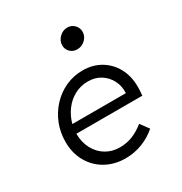

<svg xmlns="http://www.w3.org/2000/svg" viewBox="-172 -856 943 994"><g transform="rotate(-30 300.0 -359.0)"><path d="M294 10Q229 10 177 -19Q125 -48 95.5 -100Q66 -152 66 -219Q66 -276 86 -326Q106 -376 142 -414.5Q178 -453 225.5 -474.5Q273 -496 327 -496Q387 -496 433.5 -468.5Q480 -441 506.5 -392.5Q533 -344 533 -281Q533 -268 532.5 -255Q532 -242 530 -228H136Q136 -177 157 -137.5Q178 -98 214.5 -76Q251 -54 297 -54Q335 -54 370 -67Q405 -80 443 -110L480 -60Q444 -28 396 -9Q348 10 294 10ZM143 -282H463Q465 -326 446.5 -360Q428 -394 396 -413.5Q364 -433 322 -433Q279 -433 242.5 -413.5Q206 -394 180.5 -360Q155 -326 143 -282ZM359 -604Q334 -604 317.5 -620.5Q301 -637 301 -661Q301 -686.6 321.5 -707.3Q342.1 -728 369.8 -728Q394 -728 411 -711Q428 -694 428 -670Q428 -643.6 407.8 -623.8Q387.5 -604 359 -604Z"/></g></svg>

Font: Red Hat Mono
Style: Italic
Weight: 300
Italic angle: -12°
Monospace: yes
Designer: Pentagram, MCKL
Foundry: Pentagram, MCKL
Version: Version 1.023